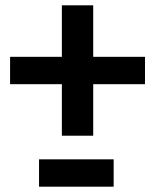

<svg xmlns="http://www.w3.org/2000/svg" viewBox="-20 -705 584 723"><path d="M18 -388V-491H213V-685H331V-491H526V-388H331V-194H213V-388ZM127 -2V-105H408V-2Z"/></svg>

Font: Karmilla
Style: Bold
Weight: 700
Designer: Jonathan Pinhorn
Version: Version 1.000